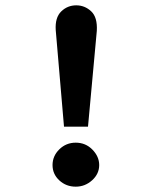

<svg xmlns="http://www.w3.org/2000/svg" viewBox="-20 -690 590 720"><path d="M220 -215 189 -577Q186 -624 209.5 -647Q233 -670 266 -670Q298 -670 322 -647.5Q346 -625 343 -574L310 -215ZM264 10Q228 10 202.5 -13.5Q177 -37 177 -71Q177 -105 202.5 -130Q228 -155 264 -155Q301 -155 326.5 -129Q352 -103 352 -71Q352 -38 325.5 -14Q299 10 264 10Z"/></svg>

Font: Inconsolata SemiExpanded ExtraBold
Style: Regular
Weight: 800
Width: 6
Monospace: yes
Designer: Raph Levien, Cyreal, Brenton Simpson
Foundry: Raph Levien, Cyreal, Google
Version: Version 3.001; ttfautohint (v1.8.2.53-6de2)